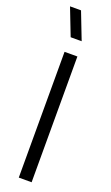

<svg xmlns="http://www.w3.org/2000/svg" viewBox="-183 -997 599 1033"><g transform="rotate(20 117.0 -480.0)"><path d="M147 -805 87 -960H24L84 -805ZM153.5 0V-720H80V0Z"/></g></svg>

Font: Vela Sans
Style: Regular
Weight: 400
Designer: Principal design: Mikhail Sharanda - project Manrope.
Design modification: Ravid Balaliev
Foundry: Mikhail Sharanda
Version: Version 1.001